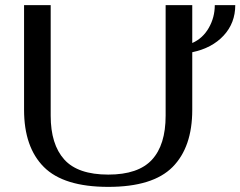

<svg xmlns="http://www.w3.org/2000/svg" viewBox="-20 -720 939 750"><path d="M731 -516V-291Q731 -145 654 -67.5Q577 10 403 10Q229 10 151.5 -67.5Q74 -145 74 -291V-700H178V-268Q178 -156 231 -97Q284 -38 403 -38Q520 -38 573.5 -96Q627 -154 627 -268V-700H731V-552Q772 -570 795.5 -611Q819 -652 819 -700H899Q899 -630 853.5 -581Q808 -532 731 -516Z"/></svg>

Font: Fahkwang
Style: Regular
Weight: 400
Version: Version 1.000; ttfautohint (v1.6)